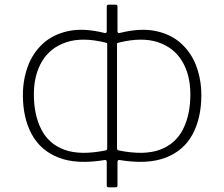

<svg xmlns="http://www.w3.org/2000/svg" viewBox="-20 -792 960 822"><path d="M445 10Q437 10 437 2V-98Q437 -108 429 -107Q309 -87 231.5 -117Q154 -147 116 -217Q78 -287 78 -385Q78 -450 99 -507.5Q120 -565 163.5 -605Q207 -645 272.5 -659Q338 -673 427 -651Q437 -649 437 -658V-763Q437 -772 445 -772H475Q483 -772 483 -764V-658Q483 -649 493 -651Q582 -673 647.5 -659Q713 -645 756.5 -605Q800 -565 821 -507.5Q842 -450 842 -385Q842 -287 804.5 -217Q767 -147 689 -117Q611 -87 491 -107Q483 -108 483 -98V2Q483 10 475 10ZM432 -148Q439 -149 439 -158V-602Q439 -607 437 -608Q435 -609 430 -610Q332 -634 263.5 -611Q195 -588 160 -529.5Q125 -471 125 -388Q125 -301 156.5 -238.5Q188 -176 255.5 -151Q323 -126 432 -148ZM488 -148Q597 -126 664.5 -151Q732 -176 763.5 -238.5Q795 -301 795 -388Q795 -471 760 -529.5Q725 -588 657 -611Q589 -634 490 -610Q485 -609 483 -608Q481 -607 481 -602V-158Q481 -149 488 -148Z"/></svg>

Font: Libre Franklin Thin
Style: Regular
Weight: 100
Designer: Pablo Impallari, Rodrigo Fuenzalida, Nhung Nguyen
Foundry: Impallari Type
Version: Version 3.000